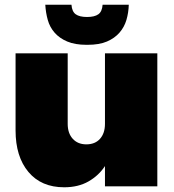

<svg xmlns="http://www.w3.org/2000/svg" viewBox="-20 -790 737 814"><path d="M647 -564V0H425V-86Q399 -46 355.5 -21Q312 4 252 4Q155 4 100.5 -61Q46 -126 46 -237V-564H267V-265Q267 -225 288.5 -201.5Q310 -178 346 -178Q383 -178 404 -201.5Q425 -225 425 -265V-564ZM172 -770H283Q285 -741 301 -729.5Q317 -718 349 -718Q381 -718 397 -729.5Q413 -741 415 -770H526Q525 -736 516 -705.5Q507 -675 486.5 -651.5Q466 -628 433.5 -614Q401 -600 351 -600H347Q298 -600 265 -614Q232 -628 211.5 -651.5Q191 -675 182.5 -705.5Q174 -736 172 -770Z"/></svg>

Font: Fz Poppins Black
Style: Regular
Weight: 900
Designer: Ninad Kale (Devanagari), Jonny Pinhorn (Latin)
Foundry: Indian Type Foundry
Version: Vit hóa bi Vntype.Com & FontZin.Com